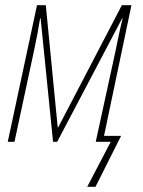

<svg xmlns="http://www.w3.org/2000/svg" viewBox="-20 -548 553 742"><path d="M349 174 448 -23H382L488 -528H451L205 -56H203L157 -528H123L10 0H36L111 -350Q126 -420 135 -477H137L185 0H201L452 -477H454Q446 -445 439.5 -414Q433 -383 423 -335L350 0H408L317 174Z"/></svg>

Font: Noto Sans Display SemiCondensed Thin
Style: Italic
Weight: 250
Width: 4
Designer: Monotype Design team
Foundry: Monotype Imaging Inc.
Version: 1.000